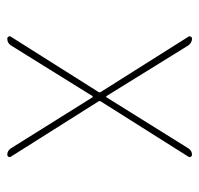

<svg xmlns="http://www.w3.org/2000/svg" viewBox="-30 -530 560 540"><g transform="rotate(-90 250.0 -260.0)"><path d="M79.1 -9.8 234.4 -255.9Q237.3 -259.8 234.4 -263.7L79.1 -509.8Q77.1 -512.7 79.1 -516.1Q81.1 -519.5 85 -519.5Q95.7 -519.5 102.5 -509.8L246.1 -280.3Q246.1 -279.3 248 -279.3Q250 -279.3 250 -280.3L392.6 -509.8Q399.4 -519.5 411.1 -519.5Q415 -519.5 417 -516.1Q418.9 -512.7 417 -509.8L261.7 -263.7Q258.8 -259.8 261.7 -255.9L417 -9.8Q418.9 -6.8 417 -3.4Q415 0 411.1 0Q400.4 0 392.6 -9.8L250 -240.2Q250 -241.2 248 -241.2Q246.1 -241.2 246.1 -240.2L102.5 -9.8Q95.7 0 85 0Q81.1 0 79.1 -3.4Q77.1 -6.8 79.1 -9.8Z"/></g></svg>

Font: Rounded Mgen+ 1mn thin
Style: Regular
Weight: 100
Designer: [Source Han Sans]
Ryoko NISHIZUKA  (kana & ideographs); Paul D. Hunt (Latin, Greek & Cyrillic); Wenlong ZHANG  (bopomofo
Version: Version 1.059.20150602